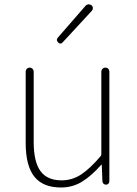

<svg xmlns="http://www.w3.org/2000/svg" viewBox="-20 -832 616 865"><path d="M254.9 12.7Q173.8 12.7 134.8 -36.1Q95.7 -85 95.7 -188.5V-508.8Q95.7 -516.6 101.1 -522Q106.4 -527.3 113.8 -527.3Q121.1 -527.3 126.5 -522Q131.8 -516.6 131.8 -508.8V-192.4Q131.8 -103.5 162.1 -61.5Q192.4 -19.5 257.8 -19.5Q304.7 -19.5 344.7 -45.4Q384.8 -71.3 434.6 -129.9Q436.5 -132.8 436.5 -137.7V-508.8Q436.5 -516.6 441.9 -522Q447.3 -527.3 455.1 -527.3Q462.9 -527.3 467.8 -522Q472.7 -516.6 472.7 -508.8V-15.6Q472.7 -8.8 468.3 -4.4Q463.9 0 457.5 0Q451.2 0 446.3 -4.4Q441.4 -8.8 441.4 -15.6L438.5 -88.9Q438.5 -89.8 437 -89.8Q435.5 -89.8 435.5 -88.9Q391.6 -39.1 349.1 -13.2Q306.6 12.7 254.9 12.7ZM262.7 -641.6Q257.8 -635.7 252 -635.7Q247.1 -635.7 242.2 -640.6Q236.3 -646.5 236.3 -652.3Q236.3 -657.2 240.2 -662.1L365.2 -805.7Q370.1 -811.5 377.9 -812.5Q378.9 -812.5 379.9 -812.5Q385.7 -812.5 391.6 -808.6Q398.4 -803.7 398.4 -794.9Q398.4 -788.1 393.6 -783.2Z"/></svg>

Font: Gen Jyuu Gothic ExtraLight
Style: Regular
Weight: 100
Designer: [Source Han Sans]
Ryoko NISHIZUKA  (kana & ideographs); Paul D. Hunt (Latin, Greek & Cyrillic); Wenlong ZHANG  (bopomofo
Version: Version 1.002.20150607